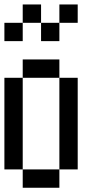

<svg xmlns="http://www.w3.org/2000/svg" viewBox="-20 -937 457 873"><path d="M0 -166.7V-583.3H83.3V-166.7ZM0 -750V-833.3H83.3V-750ZM166.7 -833.3H83.3V-916.7H166.7ZM166.7 -750V-833.3H250V-750ZM333.3 -166.7H250V-583.3H333.3ZM333.3 -833.3H250V-916.7H333.3ZM83.3 -166.7H250V-83.3H83.3ZM83.3 -583.3V-666.7H250V-583.3Z"/></svg>

Font: Galmuri11 Condensed
Style: Regular
Weight: 400
Width: 3
Designer: Lee Minseo (quiple)
Version: Version 2.399;hotconv 1.1.1;makeotfexe 2.6.0 DEVELOPMENT